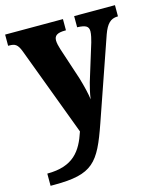

<svg xmlns="http://www.w3.org/2000/svg" viewBox="-116 -619 777 927"><g transform="rotate(-15 272.5 -155.0)"><path d="M21 165V226H40C233 226 268 178 331 -3L472 -410C490 -460 510 -479 544 -480H547V-536H343V-480H347C384 -478 400 -471 400 -445C400 -431 394 -405 390 -392L333 -207C327 -184 320 -158 316 -127C313 -153 303 -196 290 -239L237 -400C232 -416 228 -432 228 -445C228 -468 242 -480 283 -480H287V-536H-2V-480H3C32 -480 45 -474 60 -434L226 9C196 100 152 165 21 165Z"/></g></svg>

Font: Noto Serif Devanagari SemiCondensed ExtraBold
Style: Regular
Weight: 800
Width: 4
Designer: Universal Thirst, Indian Type Foundry and the Monotype Design Team
Foundry: Monotype Imaging Inc.
Version: Version 2.004